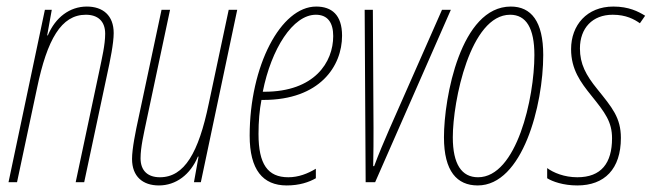

<svg xmlns="http://www.w3.org/2000/svg" viewBox="-20 -556 1989 586"><path d="M6 0H32L93 -287C124 -436 167 -511 242 -511C278 -511 301 -492 301 -453C301 -419 291 -378 283 -339L211 0H237L307 -329C316 -370 327 -424 327 -455C327 -509 294 -536 245 -536C193 -536 149 -503 126 -448H124L138 -526H117Z M465 10C517 10 561 -23 584 -78H586L572 0H593L704 -526H678L617 -239C586 -90 543 -15 468 -15C432 -15 409 -34 409 -73C409 -107 419 -148 427 -187L499 -526H473L403 -197C394 -156 383 -102 383 -71C383 -17 416 10 465 10Z M855 10C894 10 923 0 944 -12V-41C919 -26 891 -15 860 -15C797 -15 769 -55 769 -147C769 -186 772 -220 778 -251H784C956 -251 1024 -354 1024 -447C1024 -511 992 -536 945 -536C837 -536 742 -355 742 -142C742 -38 782 10 855 10ZM787 -276H782C808 -407 874 -511 944 -511C980 -511 997 -487 997 -446C997 -366 940 -276 787 -276Z M1096 0H1125L1356 -526H1329L1168 -161C1152 -124 1136 -87 1122 -49H1119C1120 -93 1120 -128 1120 -165L1118 -526H1093Z M1438 10C1575 10 1638 -235 1638 -388C1638 -491 1601 -536 1539 -536C1386 -536 1335 -258 1335 -137C1335 -33 1375 10 1438 10ZM1439 -15C1389 -15 1362 -55 1362 -137C1362 -247 1415 -511 1537 -511C1586 -511 1611 -470 1611 -388C1611 -257 1557 -15 1439 -15Z M1742 10C1825 10 1875 -40 1875 -135C1875 -197 1848 -228 1803 -284C1768 -327 1750 -361 1750 -408C1750 -470 1788 -511 1850 -511C1891 -511 1916 -497 1933 -485L1949 -508C1928 -521 1899 -536 1852 -536C1771 -536 1723 -479 1723 -406C1723 -344 1752 -305 1785 -264C1827 -212 1848 -184 1848 -134C1848 -58 1815 -15 1742 -15C1702 -15 1669 -29 1650 -43V-12C1666 -2 1699 10 1742 10Z"/></svg>

Font: Noto Sans ExtraCondensed Thin
Style: Italic
Weight: 100
Width: 2
Italic angle: -12°
Designer: Monotype Design Team
Foundry: Monotype Imaging Inc.
Version: Version 2.013